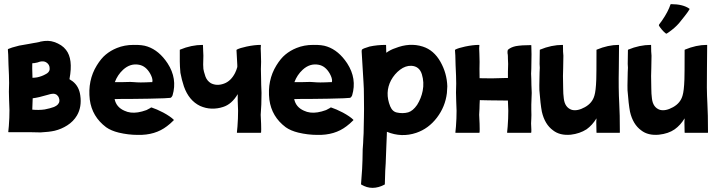

<svg xmlns="http://www.w3.org/2000/svg" viewBox="-20 -640 3460 928"><path d="M241 -123Q265 -133 267 -151Q268 -158 265 -166Q264 -172 257 -179Q253 -184 245 -186Q234 -189 212 -182Q165 -168 138 -165Q138 -147 137 -138Q137 -119 136 -110Q168 -107 196 -111Q222 -116 241 -123ZM173 -342Q172 -341 161 -338L146 -335H142L136 -334Q135 -318 137 -264Q145 -264 159 -266Q182 -271 198 -280Q220 -290 220 -307Q221 -328 203 -339Q191 -346 173 -342ZM331 -247Q362 -223 368 -179Q376 -123 352 -82Q335 -53 305 -34Q277 -16 244 -8Q217 -2 176 0Q144 0 129 -1H22Q20 -1 20 -3Q23 -26 25 -70Q27 -104 24 -155Q22 -196 24 -239Q24 -270 21 -328Q20 -386 18 -401L19 -402V-403Q34 -410 67 -418Q68 -419 87 -422L121 -428Q168 -437 170 -437Q176 -439 176 -439Q214 -447 242 -437Q280 -424 299 -399Q334 -355 316 -259V-257Z M820 -61V-60V-59Q802 -41 787 -30Q730 14 646 12Q600 12 554 1Q517 -8 493 -25Q425 -76 414 -158Q403 -251 448 -324Q469 -358 491 -376Q515 -396 545 -408Q582 -423 625 -423Q668 -424 693 -415Q749 -396 790 -334Q838 -260 814 -179Q809 -168 803 -167Q802 -167 773 -165Q764 -165 736 -164Q708 -163 699 -163Q667 -163 626 -162Q555 -162 534 -161Q542 -122 581 -105Q610 -91 647 -97Q666 -100 688 -108L705 -117Q710 -122 714 -120Q736 -113 769 -96Q804 -77 820 -61ZM575 -303Q548 -278 535 -243H570Q587 -244 610 -244Q615 -244 628 -243Q641 -242 642 -242Q657 -241 685 -242Q698 -243 708 -243H716Q716 -246 717 -250Q717 -264 706 -284Q685 -321 652 -327Q610 -335 575 -303Z M1242 -259Q1242 -246 1242.5 -229.5Q1243 -213 1243.5 -204.5Q1244 -196 1244 -191Q1244 -159 1243 -135L1240 -85Q1240 -84 1242 -42Q1243 -10 1242 0L1240 2H1127Q1125 2 1125 0Q1128 -23 1130 -67Q1132 -100 1129 -152V-185Q1100 -136 1058 -123Q1031 -114 1002 -115Q974 -116 947 -128Q893 -154 869 -222Q858 -255 852 -288Q849 -322 849 -343V-381V-398Q849 -400 850 -400Q905 -423 960 -423Q961 -423 961 -422Q961 -406 962 -394Q963 -383 963 -371Q963 -356 962 -328Q963 -319 963 -307Q964 -297 973 -270Q981 -249 999 -238Q1028 -223 1063 -236Q1096 -248 1116 -287Q1123 -301 1127 -316V-325L1123 -398L1124 -399V-400Q1139 -408 1172 -415Q1210 -423 1239 -423Q1241 -423 1241 -422Q1239 -410 1241 -381Q1242 -362 1242 -341Q1240 -312 1242 -259Z M1688 -61V-60V-59Q1670 -41 1655 -30Q1598 14 1514 12Q1468 12 1422 1Q1385 -8 1361 -25Q1293 -76 1282 -158Q1271 -251 1316 -324Q1337 -358 1359 -376Q1383 -396 1413 -408Q1450 -423 1493 -423Q1536 -424 1561 -415Q1617 -396 1658 -334Q1706 -260 1682 -179Q1677 -168 1671 -167Q1670 -167 1641 -165Q1632 -165 1604 -164Q1576 -163 1567 -163Q1535 -163 1494 -162Q1423 -162 1402 -161Q1410 -122 1449 -105Q1478 -91 1515 -97Q1534 -100 1556 -108L1573 -117Q1578 -122 1582 -120Q1604 -113 1637 -96Q1672 -77 1688 -61ZM1443 -303Q1416 -278 1403 -243H1438Q1455 -244 1478 -244Q1483 -244 1496 -243Q1509 -242 1510 -242Q1525 -241 1553 -242Q1566 -243 1576 -243H1584Q1584 -246 1585 -250Q1585 -264 1574 -284Q1553 -321 1520 -327Q1478 -335 1443 -303Z M2023 -415Q2077 -398 2109 -341Q2140 -286 2142 -223Q2142 -212 2140 -190Q2132 -124 2091.5 -71Q2051 -18 1992 2Q1921 26 1850 -3Q1850 1 1849.5 15Q1849 29 1847.5 63Q1846 97 1845 128Q1845 142 1842 185Q1840 243 1840 251Q1840 252 1839 252Q1779 284 1726 252Q1725 251 1725 250Q1732 162 1732 134L1733 82Q1736 46 1736 31Q1738 5 1738 -25Q1739 -49 1739 -73Q1740 -104 1739 -173Q1739 -215 1737 -241L1728 -391Q1728 -399 1730 -401L1739 -406Q1749 -410 1766 -415Q1803 -423 1845 -423Q1846 -423 1846 -422Q1846 -400 1847 -385Q1868 -400 1890 -407Q1960 -435 2023 -415ZM2023 -201Q2031 -242 2019 -281Q2007 -320 1968 -322Q1940 -323 1913.5 -303Q1887 -283 1870 -252Q1839 -193 1866 -126Q1877 -100 1899 -96Q1927 -90 1953 -97Q1976 -104 1996 -133Q2016 -165 2023 -201Z M2548 -259Q2548 -246 2548.5 -229.5Q2549 -213 2549.5 -204.5Q2550 -196 2550 -191Q2550 -183 2548 -135V-123V-110Q2549 -80 2548 -67L2547 -45V-42Q2549 -5 2548 0L2546 2H2433Q2431 2 2431 0Q2434 -23 2436 -67Q2438 -100 2435 -152V-154Q2380 -155 2343 -155Q2330 -156 2299 -156Q2299 -142 2298 -135Q2298 -126 2297.5 -114.5Q2297 -103 2296.5 -96Q2296 -89 2296 -85Q2296 -84 2298 -42Q2299 -10 2298 0L2296 2H2183Q2181 2 2181 0Q2184 -23 2186 -67Q2188 -100 2185 -152Q2183 -192 2185 -236Q2185 -267 2182 -325Q2181 -383 2179 -398L2180 -399V-400Q2195 -408 2228 -415Q2266 -423 2295 -423Q2297 -423 2297 -422Q2295 -410 2297 -381Q2298 -362 2298 -341Q2297 -313 2298 -262Q2352 -260 2423 -263H2435V-293Q2436 -311 2436 -331Q2436 -345 2435 -355Q2435 -373 2434 -378Q2433 -380 2433 -387Q2433 -396 2434 -396Q2434 -400 2437 -401Q2450 -412 2473 -417Q2501 -422 2547 -422Q2548 -422 2548 -421Q2549 -406 2549 -378Q2549 -340 2548 -307Q2547 -299 2547 -284Q2547 -268 2548 -259Z M2973 -140Q2976 -91 2976 0Q2976 2 2974 2H2919H2865Q2863 2 2863 0Q2862 -21 2862 -50Q2862 -61 2863 -68Q2843 -35 2815 -15Q2782 6 2739 11Q2686 16 2653 -10Q2613 -39 2599 -100Q2592 -137 2587 -204Q2586 -208 2588 -291Q2590 -314 2588 -331Q2588 -340 2588.5 -367Q2589 -394 2589 -398Q2589 -400 2590 -400Q2645 -423 2700 -423Q2701 -423 2701 -422Q2701 -384 2703 -371Q2703 -364 2702.5 -342Q2702 -320 2702 -312Q2700 -283 2702 -212Q2702 -187 2705 -164Q2710 -120 2744 -109Q2771 -102 2807 -122Q2843 -142 2853 -178Q2860 -200 2862 -256Q2863 -277 2863 -398Q2863 -400 2864 -400Q2919 -423 2970 -423Q2972 -423 2972 -422Q2972 -347 2971 -311Q2969 -209 2973 -140Z M3399 -140Q3402 -91 3402 0Q3402 2 3400 2H3345H3291Q3289 2 3289 0Q3288 -21 3288 -50Q3288 -61 3289 -68Q3269 -35 3241 -15Q3211 6 3165 11Q3112 16 3079 -10Q3039 -39 3025 -100Q3018 -137 3013 -204Q3012 -208 3014 -291Q3016 -314 3014 -331Q3014 -340 3014.5 -367Q3015 -394 3015 -398Q3015 -399 3016 -400Q3071 -423 3126 -423Q3127 -423 3127 -422Q3127 -387 3129 -371Q3129 -364 3128.5 -342Q3128 -320 3128 -312Q3126 -283 3128 -212Q3128 -187 3131 -164Q3136 -120 3170 -109Q3197 -102 3233 -122Q3269 -142 3279 -178Q3286 -200 3288 -256Q3289 -277 3289 -398Q3289 -399 3290 -400Q3345 -423 3396 -423Q3398 -423 3398 -422Q3398 -347 3397 -311Q3395 -209 3399 -140ZM3178 -498Q3169 -509 3165 -516Q3164 -518 3166 -522L3180 -541Q3209 -583 3221 -619H3222V-620H3223Q3281 -620 3312 -598Q3314 -596 3313 -596Q3308 -586 3290 -563L3262 -528Q3242 -505 3212 -484Q3202 -477 3200 -477Q3199 -477 3196 -480Q3188 -486 3178 -498Z"/></svg>

Font: Tovari Sans
Style: Bold
Weight: 700
Designer: Verneri Kontto, Denis Ignatov
Foundry: Verneri Kontto
Version: Version 1.10 May 7, 2019